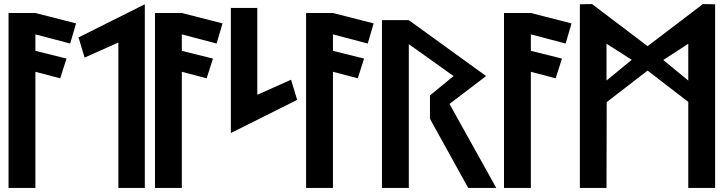

<svg xmlns="http://www.w3.org/2000/svg" viewBox="-20 -924 3564 944"><path d="M22 -860V0H154V-571L276 -539L307 -636L154 -674V-755L325 -710L354 -809L154 -860Z M692 0V-903L366 -740L396 -641L562 -715V0Z M742 -860V0H874V-571L996 -539L1027 -636L874 -674V-755L1045 -710L1074 -809L874 -860Z M1115 -885V-270L1441 -433L1411 -532L1245 -458V-885Z M1485 -860V0H1617V-571L1739 -539L1770 -636L1617 -674V-755L1788 -710L1817 -809L1617 -860Z M2420 0 2190 -413 2370 -550 1990 -825H1858V0H1990V-707L2210 -550L2094 -455V-340L2282 0Z M2458 -860V0H2590V-571L2712 -539L2743 -636L2590 -674V-755L2761 -710L2790 -809L2590 -860Z M3086 -630 2962 -528V-709ZM3364 -528 3241 -629 3364 -709ZM3364 0H3496V-903L3436 -904L3164 -697L2891 -904L2831 -903V0H2962L2963 -422L3164 -577L3364 -423Z"/></svg>

Font: Ny Stormning
Style: Regular
Weight: 400
Designer: Robert Jablonski, Mew Too
Foundry: Cannot Into Space Fonts
Version: Version 0.90